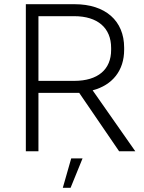

<svg xmlns="http://www.w3.org/2000/svg" viewBox="-20 -720 687 914"><path d="M103 0H163V-278H357L547 0H624L421 -290C516 -315 571 -385 571 -483V-493C571 -621 482 -700 335 -700H103ZM163 -335V-643H333C445 -643 509 -587 509 -492V-482C509 -390 447 -335 333 -335ZM279 174H316L373 34H319Z"/></svg>

Font: Fixel Display Light
Style: Regular
Weight: 300
Designer: AlfaBravo + MacPaw
Foundry: Kyrylo Tkachov, Marchela Mozhyna, Serhii Makarenko, Maria Weinstein, Zakhar Kryvoshyya
Version: Version 1.211